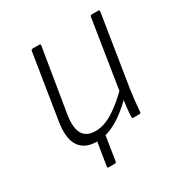

<svg xmlns="http://www.w3.org/2000/svg" viewBox="-148 -595 800 841"><g transform="rotate(-30 252.0 -174.5)"><path d="M163 134Q159 134 157 132.5Q155 131 156 127L178 -8L223 -14L201 127Q200 131 198.5 132.5Q197 134 194 134ZM174 11Q113 11 86.5 -29Q60 -69 73 -150L125 -476Q127 -483 133 -483H166Q174 -483 173 -476L120 -153Q111 -92 129 -62Q147 -32 193 -32Q235 -32 281 -60.5Q327 -89 382 -144L376 -98Q342 -64 308.5 -39.5Q275 -15 242 -2Q209 11 174 11ZM364 0Q358 0 358 -6Q359 -29 361.5 -53Q364 -77 368 -100V-122L424 -476Q425 -483 432 -483H465Q472 -483 471 -475L414 -116Q410 -89 407 -60.5Q404 -32 402 -6Q402 0 395 0Z"/></g></svg>

Font: Sofia Sans Semi Condensed Light
Style: Italic
Weight: 300
Italic angle: -9°
Version: Version 4.100